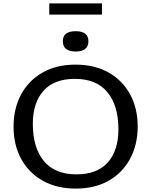

<svg xmlns="http://www.w3.org/2000/svg" viewBox="-20 -1096 887 1126"><path d="M422.5 -717Q535 -717 616.8 -670.8Q698.5 -624.5 743 -542.8Q787.5 -461 787.5 -354.5Q787.5 -247.5 743.2 -165.2Q699 -83 617.8 -36.5Q536.5 10 424.5 10Q312.5 10 230.5 -36.2Q148.5 -82.5 104 -164.2Q59.5 -246 59.5 -352.5Q59.5 -460 103.8 -542Q148 -624 229.5 -670.5Q311 -717 422.5 -717ZM428 -73.5Q550.5 -73.5 612.5 -143.8Q674.5 -214 674.5 -337.5Q674.5 -476.5 610.2 -555Q546 -633.5 419 -633.5Q297 -633.5 234.8 -563.2Q172.5 -493 172.5 -369.5Q172.5 -230.5 237 -152Q301.5 -73.5 428 -73.5ZM423.5 -794Q348.5 -794 348.5 -854.5Q348.5 -913 423.5 -913Q498.5 -913 498.5 -854.5Q498.5 -794 423.5 -794ZM269 -1010.5V-1076H578V-1010.5Z"/></svg>

Font: Newsreader Caption
Style: Regular
Weight: 400
Designer: Hugues Gentile
Foundry: Production Type
Version: Version 1.001